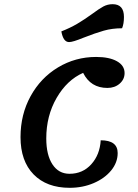

<svg xmlns="http://www.w3.org/2000/svg" viewBox="-20 -872 660 917"><path d="M78 -217Q78 -325 126 -412.5Q174 -500 257 -550Q340 -600 439 -600Q502 -600 538.5 -579.5Q575 -559 575 -523Q575 -493 551.5 -472.5Q528 -452 493 -452Q413 -452 377 -524Q300 -490 250.5 -404.5Q201 -319 201 -211Q201 -132 230.5 -87Q260 -42 312 -42Q375 -42 416 -87.5Q457 -133 461 -202Q542 -202 542 -141Q542 -96 511 -58Q480 -20 427.5 2.5Q375 25 313 25Q203 25 140.5 -39Q78 -103 78 -217ZM273 -722Q316 -739 349 -758.5Q382 -778 418 -804Q453 -830 473.5 -841Q494 -852 518 -852Q572 -852 572 -791Q572 -758 563 -737Q516 -737 475.5 -725.5Q435 -714 379 -692Q328 -671 310 -671Q282 -671 273 -722Z"/></svg>

Font: Lemonada
Style: Regular
Weight: 400
Designer: Mohamed Gaber (Arabic) Eduardo Tunni (Latin)
Foundry: Kief Type Foundry
Version: Version 3.006